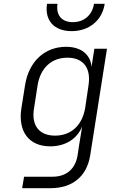

<svg xmlns="http://www.w3.org/2000/svg" viewBox="-20 -805 640 1005"><path d="M355 -642C446 -642 515 -698 528 -785H472C463 -726 420 -689 361 -689C303 -689 272 -726 281 -785H226C213 -698 263 -642 355 -642ZM96 180H244C359 180 434 119 452 9L540 -550H474L459 -455C454 -520 404 -560 326 -560C213 -560 130 -482 111 -358L92 -239C73 -117 131 -39 243 -39C322 -39 384 -78 410 -143L393 -38L386 9C374 80 327 120 255 120H106ZM268 -95C185 -95 143 -149 158 -237L177 -360C192 -449 249 -503 333 -503C417 -503 458 -448 443 -356L426 -241C411 -149 352 -95 268 -95Z"/></svg>

Font: JetBrains Mono ExtraLight
Style: Italic
Weight: 240
Italic angle: -9°
Monospace: yes
Designer: Philipp Nurullin, Konstantin Bulenkov
Foundry: JetBrains
Version: Version 2.305